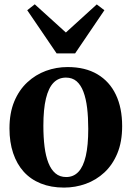

<svg xmlns="http://www.w3.org/2000/svg" viewBox="-20 -860 612 892"><path d="M24 -263Q24 -335 46.2 -388.5Q68.5 -442 106.8 -477.5Q145 -513 193.2 -530.8Q241.5 -548.5 294 -548.5Q376 -548.5 432.5 -515Q489 -481.5 518.2 -420.2Q547.5 -359 547.5 -274Q547.5 -201 525.2 -147.5Q503 -94 465 -58.8Q427 -23.5 378.5 -6Q330 11.5 277.5 11.5Q217 11.5 169.8 -7.5Q122.5 -26.5 90.2 -62.2Q58 -98 41 -148.8Q24 -199.5 24 -263ZM287.5 -37.5Q321.5 -37.5 344.2 -61.5Q367 -85.5 378.5 -135Q390 -184.5 390 -261Q390 -314.5 384.8 -358.2Q379.5 -402 367.5 -433.8Q355.5 -465.5 335.8 -482.5Q316 -499.5 286.5 -499.5Q252 -499.5 228.8 -475.8Q205.5 -452 193.5 -402.5Q181.5 -353 181.5 -275.5Q181.5 -222 187 -178.2Q192.5 -134.5 205 -103Q217.5 -71.5 237.8 -54.5Q258 -37.5 287.5 -37.5ZM243 -612 106.5 -812.5 141.5 -840 286 -709 429.5 -839.5 465 -812.5 329 -612Z"/></svg>

Font: Merriweather 72pt
Style: Bold
Weight: 700
Version: Version 2.100